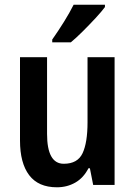

<svg xmlns="http://www.w3.org/2000/svg" viewBox="-20 -786 574 816"><path d="M467 -543V0H376L362 -71H356Q335 -30 300 -10Q265 10 222 10Q143 10 104 -41.5Q65 -93 65 -189V-543H180V-217Q180 -90 251 -90Q310 -90 331 -135Q352 -180 352 -266V-543ZM426 -756Q412 -737 386.5 -709.5Q361 -682 332.5 -653.5Q304 -625 281 -606H202V-618Q228 -655 252 -693.5Q276 -732 293 -766H426Z"/></svg>

Font: Noto Sans Gujarati Condensed SemiBold
Style: Regular
Weight: 600
Width: 3
Designer: Jelle Bosma - Monotype Design Team, Universal Thirst
Foundry: Monotype Imaging Inc.
Version: Version 2.106; ttfautohint (v1.8.4.7-5d5b)